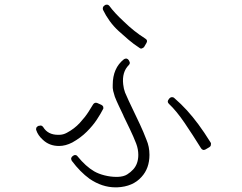

<svg xmlns="http://www.w3.org/2000/svg" viewBox="-20 -791 1040 826"><path d="M857 -146Q860 -146 864 -148L881 -158Q887 -162 887 -167Q889 -174 886 -178Q858 -223 833.5 -256Q809 -289 784.5 -316Q760 -343 729 -370Q726 -373 720 -373Q720 -373 719.5 -373Q719 -373 719 -373Q714 -373 709 -368L706 -364Q697 -353 707 -344Q739 -314 774 -262.5Q809 -211 845 -153Q848 -148 854 -146Q855 -146 855.5 -146Q856 -146 857 -146ZM234 -163Q262 -163 291 -178Q327 -198 353.5 -224.5Q380 -251 397 -277Q414 -303 423 -321Q426 -325 424 -332Q422 -337 416 -340L398 -348Q396 -349 393 -349Q385 -349 380 -341Q375 -332 360.5 -309.5Q346 -287 323 -262Q300 -237 268 -220Q252 -211 234 -211Q233 -211 232.5 -211Q232 -211 232 -211H230Q186 -211 166 -244Q161 -251 154 -251Q153 -251 152.5 -250.5Q152 -250 151 -250H147Q141 -248 137 -243Q134 -236 136 -231Q143 -209 164 -190Q192 -163 234 -163ZM477 15Q479 15 480.5 15Q482 15 484 15Q552 12 589 -30Q623 -67 623 -125Q623 -160 610 -190Q597 -224 582 -256Q567 -288 553 -317Q543 -338 534 -357Q525 -376 518 -393Q512 -409 510 -428Q504 -481 534 -511Q542 -519 536 -528L534 -532Q531 -537 525 -539Q524 -539 523.5 -539Q523 -539 522 -539Q518 -539 513 -536Q465 -498 465 -426Q464 -412 467 -399.5Q470 -387 474 -375Q481 -357 491 -336Q501 -315 511 -294V-293Q524 -266 539 -235Q554 -204 566 -173Q575 -149 575 -125Q575 -86 553 -62Q542 -50 527 -40.5Q512 -31 486 -30H481Q456 -30 430 -36.5Q404 -43 385 -54Q349 -75 314 -118Q310 -124 303 -124Q298 -124 295 -121L292 -119Q288 -116 286 -110Q286 -104 289 -99Q325 -51 365 -22Q419 15 477 15ZM588 -582Q589 -582 589.5 -582.5Q590 -583 591 -583Q597 -585 600 -589L610 -606Q617 -618 605 -625Q557 -655 512 -699Q472 -736 451 -765Q446 -771 440 -771Q434 -771 432 -769L429 -767Q420 -761 423 -749Q435 -724 452 -700.5Q469 -677 491 -657Q512 -638 533 -620Q554 -602 580 -585Q583 -582 588 -582Z"/></svg>

Font: Kokoro
Style: Regular
Weight: 400
Version: Version 1.00